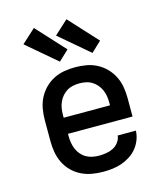

<svg xmlns="http://www.w3.org/2000/svg" viewBox="-117 -872 833 968"><g transform="rotate(-15 300.0 -387.5)"><path d="M302 8Q273 8 244 3Q215 -2 188.5 -15Q162 -28 141 -49Q120 -70 107 -96.5Q94 -123 89 -152Q84 -181 84 -210V-320Q84 -349 89 -378Q94 -407 107 -433Q120 -459 140.5 -480Q161 -501 187 -514.5Q213 -528 242 -533Q271 -538 300 -538Q329 -538 358 -533Q387 -528 413 -514.5Q439 -501 459.5 -480Q480 -459 493 -433Q506 -407 511 -378Q516 -349 516 -320V-223H179V-210Q179 -193 182 -175.5Q185 -158 191.5 -142.5Q198 -127 209.5 -113.5Q221 -100 236 -91.5Q251 -83 268 -79.5Q285 -76 302 -76Q321 -76 340 -79Q359 -82 376 -90.5Q393 -99 405 -115Q417 -131 419 -150H514Q513 -125 504 -102Q495 -79 479.5 -60Q464 -41 443 -27.5Q422 -14 399 -6Q376 2 351.5 5Q327 8 302 8ZM421 -307V-320Q421 -337 418.5 -354Q416 -371 409 -387Q402 -403 391 -416Q380 -429 365.5 -438Q351 -447 334 -450.5Q317 -454 300 -454Q283 -454 266 -450.5Q249 -447 234.5 -438Q220 -429 209 -416Q198 -403 191 -387Q184 -371 181.5 -354Q179 -337 179 -320V-307ZM404 -585 249 -717 321 -783 457 -635ZM234 -585 79 -717 151 -783 287 -635Z"/></g></svg>

Font: Iosevka Slab Medium Extended
Style: Regular
Weight: 500
Width: 7
Monospace: yes
Designer: Belleve Invis
Foundry: Belleve Invis
Version: Version 11.1.1; ttfautohint (v1.8.3)